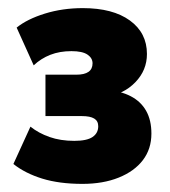

<svg xmlns="http://www.w3.org/2000/svg" viewBox="-20 -729 420 473"><path d="M183 -276Q126 -276 84 -289Q42 -302 13 -325L55 -417Q75 -401 102 -391.5Q129 -382 163 -382Q194 -382 208 -391.5Q222 -401 222 -418Q222 -431 212 -437Q202 -443 182 -443H92V-545H168Q188 -545 198 -552Q208 -559 208 -573Q208 -586 195.5 -594.5Q183 -603 156 -603Q127 -603 104 -594Q81 -585 63 -568L21 -661Q47 -682 90.5 -695.5Q134 -709 184 -709Q258 -709 300 -678.5Q342 -648 342 -596Q342 -556 313.5 -526.5Q285 -497 242 -491V-507Q277 -505 302 -492Q327 -479 340 -456Q353 -433 353 -400Q353 -362 332 -334.5Q311 -307 272.5 -291.5Q234 -276 183 -276Z"/></svg>

Font: Nunito Sans 12pt ExtraLight Black
Style: Regular
Weight: 900
Version: Version 3.101;gftools[0.9.27]